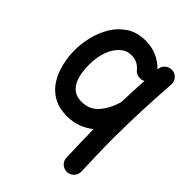

<svg xmlns="http://www.w3.org/2000/svg" viewBox="-228 -662 1042 1042"><g transform="rotate(45 293.5 -140.5)"><path d="M486.8 -532.2Q509.8 -530.8 524.4 -513.4Q539.1 -496.1 537.6 -473.1Q529.8 -364.7 525.4 -257.6Q521 -150.4 521 -42.5Q521 19.5 522.7 81.1Q524.4 142.6 526.9 205.1Q527.8 227.5 512.2 244.6Q496.6 261.7 473.6 262.7Q451.2 263.7 434.1 248.3Q417 232.9 416 210Q414.1 156.2 412.6 102.5Q411.1 48.8 410.6 -4.4Q381.3 19.5 343.8 34.2Q306.2 48.8 259.3 48.8Q195.8 48.8 152.3 23.4Q108.9 -2 83.3 -43.9Q57.6 -85.9 46.1 -136.2Q34.7 -186.5 34.7 -236.3Q34.7 -284.7 47.6 -338.4Q60.5 -392.1 88.6 -438.7Q116.7 -485.4 161.9 -514.6Q207 -543.9 272 -543.9Q320.3 -543.9 360.1 -525.6Q399.9 -507.3 426.8 -478Q427.2 -479.5 427.2 -481.4Q428.7 -504.4 446.3 -519Q463.9 -533.7 486.8 -532.2ZM146 -236.3Q146 -62.5 259.3 -62.5Q317.9 -62.5 354.7 -102.8Q391.6 -143.1 413.1 -212.4Q415.5 -297.4 420.9 -384.3Q403.3 -374.5 382.8 -377.9Q362.3 -381.3 349.6 -397.5Q337.4 -413.1 318.6 -423.3Q299.8 -433.6 272 -433.6Q235.4 -433.6 207 -407.7Q178.7 -381.8 162.4 -337.4Q146 -293 146 -236.3Z"/></g></svg>

Font: Mikhak-DS2-FD SemiBold
Style: Regular
Weight: 600
Designer: Amin Abedi
Version: Version 3.2